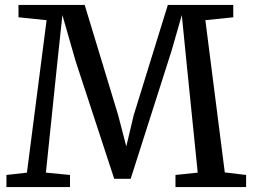

<svg xmlns="http://www.w3.org/2000/svg" viewBox="-20 -763 1030 783"><path d="M89.8 -58.9 170 -680.7 55.4 -692.5V-743H325.3L461.9 -293.3L495 -165.9L525.3 -293.3L664.5 -743H931.3V-692.5L817.5 -680.7L896.7 -59.9L983.7 -49.5V0H695.6V-49.5L786.3 -59L740.7 -508L721.4 -701.4L680 -557L512.9 -33.9H445.8L288.6 -513L234.4 -701.5L213.8 -508L167.2 -59L265.5 -49.5V0H6.3V-49.5Z"/></svg>

Font: Merriweather 7pt Light
Style: Regular
Weight: 300
Designer: Eben Sorkin
Foundry: Eben Sorkin
Version: Version 2.200;gftools[0.9.31]